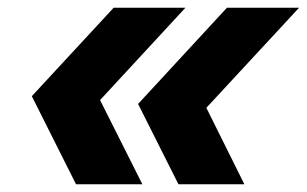

<svg xmlns="http://www.w3.org/2000/svg" viewBox="-20 -515 791 495"><path d="M440 -40 336 -247 565 -495H751L512 -237L610 -40ZM62 -267 273 -495H458L238 -257L347 -40H176Z"/></svg>

Font: Nacelle Heavy
Style: Italic
Weight: 800
Italic angle: -12°
Designer: Sora Sagano
Foundry: Sora Sagano
Version: Version 1.000;FEAKit 1.0